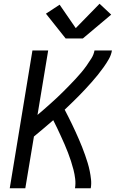

<svg xmlns="http://www.w3.org/2000/svg" viewBox="-20 -1004 640 1024"><path d="M32 0 153 -735H237L180 -391Q198 -406 215.5 -421.5Q233 -437 250.5 -452.5Q268 -468 285 -484Q302 -500 318.5 -516.5Q335 -533 351 -549.5Q367 -566 383 -583Q399 -600 414 -618Q429 -636 442.5 -655Q456 -674 468 -693.5Q480 -713 484 -735H577Q573 -711 560.5 -689Q548 -667 533 -646Q518 -625 502 -605Q486 -585 469 -566Q452 -547 434.5 -528Q417 -509 399 -491Q381 -473 362.5 -455Q344 -437 325 -419Q335 -400 345 -380Q355 -360 364.5 -340.5Q374 -321 383 -301Q392 -281 401 -260.5Q410 -240 418 -219.5Q426 -199 433.5 -178Q441 -157 447.5 -135.5Q454 -114 458.5 -92Q463 -70 465.5 -46.5Q468 -23 464 0H380Q384 -25 381 -50Q378 -75 372 -98.5Q366 -122 358.5 -145Q351 -168 342.5 -190Q334 -212 324.5 -234Q315 -256 305 -277.5Q295 -299 285 -320.5Q275 -342 264 -363Q238 -341 212.5 -319Q187 -297 161 -276L115 0ZM330 -799 225 -931 298 -979 384 -854 511 -984 573 -926 422 -799Z"/></svg>

Font: Iosevka Curly Extended
Style: Italic
Weight: 400
Width: 7
Italic angle: -9°
Monospace: yes
Designer: Belleve Invis
Foundry: Belleve Invis
Version: Version 11.1.0; ttfautohint (v1.8.3)